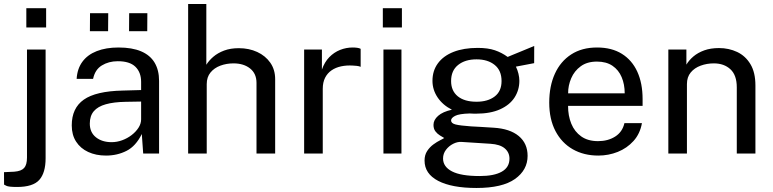

<svg xmlns="http://www.w3.org/2000/svg" viewBox="-43 -763 3842 954"><path d="M183.6 23.2Q183.6 95.6 152.3 130.8Q121 166 41.8 166Q-0.5 166 -11.6 160.1Q-22.8 154.2 -22.8 154.2L-23.1 92.5L28 90.1Q62.8 87.4 76.9 71.6Q91.1 55.8 91.1 19.9V-517H183.6ZM186.2 -722.3V-626.6H87.8V-722.3Z M483.8 10Q433.7 10 395.2 -7.9Q356.8 -25.7 335.2 -59.2Q313.5 -92.6 313.5 -139.9Q313.5 -225.9 373.4 -267.9Q433.3 -310 566.1 -313L658.2 -315.6V-356Q658.2 -403.6 629.7 -431.4Q601.2 -459.1 541.5 -458.8Q496.9 -458.6 463.1 -437.9Q429.2 -417.3 419.5 -371.1H337.8Q340.8 -421.3 366.3 -456.1Q391.7 -490.9 437.5 -508.9Q483.4 -527 545.9 -527Q613.3 -527 658 -508Q702.8 -489 725.1 -451.9Q747.4 -414.8 747.4 -360.8V0H668.5L661.6 -97.1Q631.8 -36.7 585.6 -13.4Q539.5 10 483.8 10ZM511.7 -56.6Q537.8 -56.6 563.7 -66Q589.5 -75.4 610.8 -91.7Q632.1 -108 645.1 -128.2Q658.1 -148.4 658.2 -169.8V-258.4L581.6 -257.1Q522.2 -256.1 482.6 -244.9Q443 -233.8 423.1 -210.4Q403.2 -187 403.2 -148.8Q403.2 -105.3 433.6 -80.9Q464 -56.6 511.7 -56.6ZM598.2 -608 598.8 -697.4H689.2L688.6 -608ZM403.7 -608 404.3 -697.4H494.8L494.1 -608Z M891.8 0V-743H982.2V-441.2Q995.2 -462.4 1017.2 -481.2Q1039.2 -500 1070.7 -511.8Q1102.2 -523.6 1143.7 -523.6Q1194.1 -523.6 1235 -504.8Q1275.8 -486 1300 -451.5Q1324.2 -416.9 1324.2 -369.6V0H1231.5V-351.2Q1231.5 -397.3 1199.7 -422.7Q1167.9 -448.1 1117.1 -448.1Q1082.4 -448.1 1051.9 -436.8Q1021.4 -425.4 1002.8 -402.6Q984.2 -379.8 984.2 -345V0Z M1468.2 0V-517H1556.5V-417.3Q1569.5 -454.5 1593 -478.8Q1616.6 -503 1646.8 -515Q1677.1 -527 1709.7 -527Q1721 -527 1731.9 -525.5Q1742.8 -524 1749 -520.4V-430.9Q1741.6 -434.4 1729.8 -435.7Q1718.1 -437 1710 -437.2Q1679.1 -439.1 1652.1 -433.4Q1625.1 -427.7 1604.5 -413.6Q1583.9 -399.5 1572.3 -376.7Q1560.7 -353.8 1560.7 -321.5V0Z M1951.7 -517V0H1862.2V-517ZM1954 -722.3V-626.6H1859.2V-722.3Z M2324.2 171Q2202.4 171 2134.4 135.8Q2066.5 100.5 2066.5 34.9Q2066.5 7 2079.5 -12.7Q2092.5 -32.4 2110.6 -45.5Q2128.6 -58.6 2144.1 -66.2Q2159.6 -73.8 2164.2 -77.3Q2155.4 -82.6 2142.9 -90.1Q2130.3 -97.7 2120.6 -110.2Q2110.9 -122.7 2110.9 -142.6Q2110.9 -167.1 2134 -187.5Q2157 -207.9 2202.4 -217.9Q2156.9 -240.9 2131.3 -279Q2105.8 -317.1 2105.8 -361.4Q2105.8 -411.7 2133 -448.6Q2160.1 -485.4 2210.5 -505.2Q2260.9 -525 2330.8 -525Q2381.3 -525 2415.7 -513.3Q2450 -501.7 2479.5 -480.1Q2487.7 -483.7 2505 -490.8Q2522.3 -497.8 2543.1 -506.4Q2563.9 -514.9 2582.3 -522.6Q2600.7 -530.2 2611.4 -534.7L2611.1 -449.2L2520.4 -431.9Q2528.4 -416 2533 -397Q2537.6 -378 2537.6 -361.7Q2537.6 -316.1 2513.9 -278.9Q2490.1 -241.8 2442.1 -220Q2394.2 -198.2 2322 -198.2Q2315.9 -198.2 2306.7 -198.4Q2297.5 -198.7 2291.1 -199.2Q2238 -197.7 2218.2 -187.2Q2198.3 -176.8 2198.3 -164.6Q2198.3 -150.2 2220.8 -144.5Q2243.3 -138.9 2297.1 -135.1Q2316.5 -134 2345.2 -132.5Q2374 -131 2409.3 -128.5Q2490.5 -123.6 2534.5 -87.1Q2578.5 -50.5 2578.5 11.4Q2578.5 81.8 2515.7 126.4Q2452.8 171 2324.2 171ZM2340.4 111.7Q2412.1 111.7 2450.2 90Q2488.4 68.4 2488.4 25.2Q2488.4 -5.8 2465 -25.7Q2441.6 -45.6 2394.2 -48.6L2249 -57.9Q2229.5 -59 2208.5 -48.4Q2187.4 -37.7 2172.9 -18.6Q2158.4 0.5 2158.4 24.4Q2158.4 65.6 2202.9 88.6Q2247.4 111.7 2340.4 111.7ZM2324.8 -257.5Q2380.6 -257.5 2414.9 -283.6Q2449.1 -309.6 2449.1 -360.3Q2449.1 -412.8 2414.9 -440.4Q2380.6 -468.1 2324.8 -468.1Q2268 -468.1 2233.2 -440.2Q2198.4 -412.4 2198.4 -360.3Q2198.4 -311.6 2231.6 -284.5Q2264.8 -257.5 2324.8 -257.5Z M2779.6 -237Q2779.4 -187.9 2795.7 -148.2Q2811.9 -108.6 2845.1 -85.1Q2878.2 -61.7 2928.4 -61.7Q2977.9 -61.7 3013.7 -84.5Q3049.6 -107.3 3059.6 -151.1H3146.6Q3137.3 -98.5 3104.8 -62.5Q3072.2 -26.5 3026.3 -8.2Q2980.4 10 2930.1 10Q2857.8 10 2802.8 -21.4Q2747.8 -52.9 2716.9 -111.9Q2686 -170.9 2686 -253.3Q2686 -334.9 2714 -396.5Q2742 -458.2 2795.2 -492.6Q2848.3 -527 2923.5 -527Q2996.5 -527 3046.9 -495.6Q3097.3 -464.2 3123.6 -406.8Q3149.9 -349.3 3149.9 -270.8V-237ZM2779.9 -299.4H3061Q3061 -343.8 3045.9 -379.6Q3030.8 -415.4 3000.2 -436.2Q2969.6 -457 2922.8 -457Q2874.2 -457 2842.5 -433.7Q2810.7 -410.5 2795.2 -374.2Q2779.6 -337.9 2779.9 -299.4Z M3277.8 0V-517H3367.5V-441.9Q3380.2 -463.6 3402.3 -482.4Q3424.4 -501.2 3456.3 -512.8Q3488.2 -524.2 3529.4 -524.2Q3578.5 -524.2 3619.7 -504.8Q3661 -485.3 3685.7 -444.2Q3710.5 -403.1 3710.5 -338.1V0H3617.9V-329Q3617.9 -389.6 3586.3 -418.8Q3554.6 -448.1 3503.8 -448.1Q3469.1 -448.1 3438.4 -436.8Q3407.8 -425.6 3389 -402.9Q3370.2 -380.1 3370.2 -345.4V0Z"/></svg>

Font: Public Sans Thin
Style: Regular
Weight: 100
Designer: The Public Sans project authors (U.S. Web Design System). Libre Franklin designed by Pablo Impallari and Rodrigo Fuenzal
Version: Version 1.008